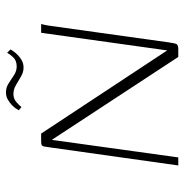

<svg xmlns="http://www.w3.org/2000/svg" viewBox="-7 -611 618 644"><g transform="rotate(-90 302.0 -289.0)"><path d="M69 0 129 -426Q131 -442 132.5 -449.5Q134 -457 138 -458.5Q142 -460 151 -460H176L455 -37L456 -45L514 -460H544Q543 -459 542 -454.5Q541 -450 540 -445Q539 -440 538 -434L482 -33Q479 -10 475.5 -5Q472 0 458 0H433L155 -424L154 -418L96 0ZM397 -519Q382 -519 367.5 -527.5Q353 -536 338.5 -544.5Q324 -553 309 -553Q293 -553 281.5 -543Q270 -533 265 -526L254 -535Q256 -538 260 -544.5Q264 -551 272 -558.5Q280 -566 290.5 -572Q301 -578 314 -578Q331 -578 344.5 -569Q358 -560 372 -551Q386 -542 401 -542Q421 -542 432 -554Q443 -566 447 -574L458 -563Q457 -560 452 -553Q447 -546 439.5 -538.5Q432 -531 421.5 -525Q411 -519 397 -519Z"/></g></svg>

Font: Genos ExtraLight
Style: Italic
Weight: 250
Italic angle: -8°
Designer: Robert E. Leuschke
Foundry: Robert E. Leuschke
Version: Version 1.010